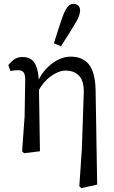

<svg xmlns="http://www.w3.org/2000/svg" viewBox="-20 -780 590 990"><path d="M94 0 107 -181 110 -370Q110 -393 102.5 -405.5Q95 -418 73 -418Q63 -418 53.5 -417Q44 -416 34 -414L23 -444Q38 -463 54.5 -474.5Q71 -486 97 -486Q137 -486 156.5 -458Q176 -430 180 -370Q193 -397 212.5 -419Q232 -441 254 -456.5Q276 -472 299 -480Q322 -488 343 -488Q373 -488 396.5 -479Q420 -470 437 -449.5Q454 -429 463 -395.5Q472 -362 473 -313L481 172L399 190L389 180L402 -11L412 -304Q413 -363 387.5 -389.5Q362 -416 319 -416Q299 -416 279.5 -408Q260 -400 241.5 -386.5Q223 -373 207.5 -355Q192 -337 181 -317L186 0L104 10ZM258 -557Q270 -594 280 -626Q290 -658 294 -669Q304 -699 312 -716.5Q320 -734 328 -744Q336 -754 343.5 -757Q351 -760 359 -760Q373 -760 383 -751.5Q393 -743 393 -725Q393 -719 391.5 -712.5Q390 -706 386.5 -696Q383 -686 375.5 -672.5Q368 -659 356 -639Q350 -628 332 -600.5Q314 -573 294 -541Z"/></svg>

Font: Source Serif Pro
Style: Regular
Weight: 400
Designer: Frank Grießhammer
Foundry: Adobe Systems Incorporated
Version: Version 2.000;PS 1.000;hotconv 16.6.51;makeotf.lib2.5.65220